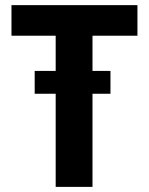

<svg xmlns="http://www.w3.org/2000/svg" viewBox="-20 -731 583 751"><path d="M412.1 -364.3H341.8V0H197.8V-364.3H115.7V-453.6H197.8V-591.3H24.9V-710.9H517.6V-591.3H341.8V-453.6H412.1Z"/></svg>

Font: MAUL Condensed Bold
Style: Condensed Bold
Weight: 700
Designer: MAUL
Version: Version 1.0; 2020; ttfautohint (v1.8.3)